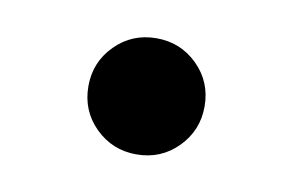

<svg xmlns="http://www.w3.org/2000/svg" viewBox="-35 -463 402 264"><g transform="rotate(10 166.5 -331.0)"><path d="M166.5 -249.5Q132.8 -249.5 109.1 -272.9Q85.4 -296.4 85.4 -330.6Q85.4 -364.3 108.9 -387.9Q132.3 -411.6 166.5 -411.6Q200.2 -411.6 223.9 -388.2Q247.6 -364.7 247.6 -330.6Q247.6 -296.9 224.1 -273.2Q200.7 -249.5 166.5 -249.5Z"/></g></svg>

Font: Liberation Serif
Style: Bold
Weight: 700
Designer: Steve Matteson
Foundry: Ascender Corporation
Version: Version 2.1.5